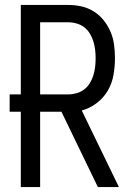

<svg xmlns="http://www.w3.org/2000/svg" viewBox="-20 -755 540 775"><path d="M64 0V-304H19V-374H64V-735H256Q283 -735 309.5 -729Q336 -723 359 -708.5Q382 -694 399 -672.5Q416 -651 426.5 -626Q437 -601 440.5 -574Q444 -547 444 -520Q444 -486 438 -452Q432 -418 415 -389Q398 -360 370.5 -339Q343 -318 310 -309L460 0H375L228 -304H142V0ZM142 -374H256Q273 -374 290 -379Q307 -384 320.5 -394.5Q334 -405 343 -420Q352 -435 357 -451.5Q362 -468 364 -485Q366 -502 366 -520Q366 -537 364 -554Q362 -571 357 -587.5Q352 -604 343 -619Q334 -634 320.5 -644.5Q307 -655 290 -660Q273 -665 256 -665H142Z"/></svg>

Font: Iosevka Fuck
Style: Regular
Weight: 400
Monospace: yes
Designer: Belleve Invis
Foundry: Belleve Invis
Version: Version 28.0.7; ttfautohint (v1.8.3)